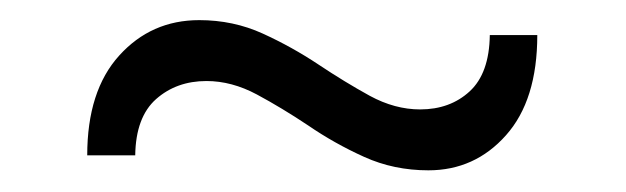

<svg xmlns="http://www.w3.org/2000/svg" viewBox="-20 -390 606 186"><path d="M395 -225Q361.5 -225 332.8 -238Q304 -251 278.5 -268.5Q253 -285.5 228.8 -298.5Q204.5 -311.5 180 -311.5Q151 -311.5 131.2 -294Q111.5 -276.5 111 -239.5H64.5Q64.5 -302 95.5 -336.2Q126.5 -370.5 173 -370.5Q206 -370.5 234.5 -357.5Q263 -344.5 288.5 -327.5Q314 -310.5 338.2 -297.2Q362.5 -284 387 -284Q416 -284 435 -301.5Q454 -319 454.5 -356H500.5Q500.5 -293 470.2 -259Q440 -225 395 -225Z"/></svg>

Font: Heraclito Light
Style: Regular
Weight: 300
Designer: Kostas Bartsokas (font) & Cristiano Sobral (main changes)
Foundry: Kostas Bartsokas (font) & Cristiano Sobral (main changes)
Version: Version 1.00;July 8, 2020;FontCreator 13.0.0.2655 64-bit